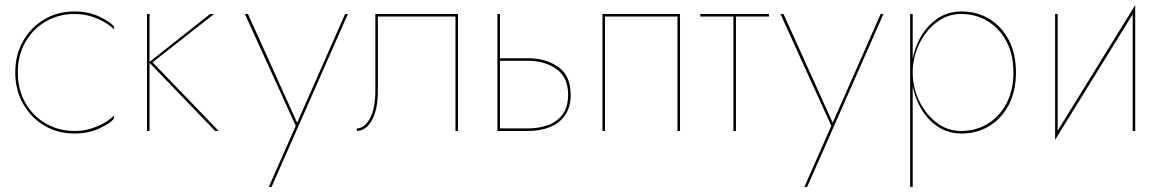

<svg xmlns="http://www.w3.org/2000/svg" viewBox="-20 -515 4564 755"><path d="M50 -230Q50 -297 79.5 -349Q109 -401 160 -430.5Q211 -460 273 -460Q310 -460 341.5 -449.5Q373 -439 395.5 -425Q418 -411 428 -399V-412Q412 -430 370 -450Q328 -470 273 -470Q207 -470 154.5 -439Q102 -408 71 -354Q40 -300 40 -230Q40 -161 71 -106.5Q102 -52 154.5 -21Q207 10 273 10Q328 10 370 -9.5Q412 -29 428 -48V-61Q418 -49 395.5 -35Q373 -21 341.5 -10.5Q310 0 273 0Q211 0 160 -29.5Q109 -59 79.5 -111Q50 -163 50 -230Z M558 -460V0H568V-460ZM806 -460 566 -270 826 0H840L580 -270L822 -460Z M1348 -460H1337L1143 -20H1154L955 -460H943L1143 -20L1037 220H1048Z M1781 -460H1456V-160Q1456 -88 1434.5 -49Q1413 -10 1383 -10V0Q1405 0 1424 -17.5Q1443 -35 1454.5 -70.5Q1466 -106 1466 -160V-450H1771V0H1781Z M1936 -460V0H1946V-460ZM1938 -276H2056Q2122 -276 2168 -243.5Q2214 -211 2214 -143Q2214 -95 2193 -66Q2172 -37 2136 -23.5Q2100 -10 2056 -10H1938V0H2056Q2104 0 2142 -15Q2180 -30 2202 -62Q2224 -94 2224 -143Q2224 -217 2175.5 -251.5Q2127 -286 2056 -286H1938Z M2654 -460H2349V0H2359V-450H2644V0H2654Z M2734 -460V-450H3004V-460ZM2864 -455V0H2874V-455Z M3454 -460H3443L3249 -20H3260L3061 -460H3049L3249 -20L3143 220H3154Z M3569 220V-460H3559V220ZM3975 -230Q3975 -304 3947 -357.5Q3919 -411 3870.5 -440.5Q3822 -470 3762 -470Q3701 -470 3656.5 -435Q3612 -400 3588 -345Q3564 -290 3564 -230Q3564 -171 3588 -115.5Q3612 -60 3656.5 -25Q3701 10 3762 10Q3822 10 3870.5 -19.5Q3919 -49 3947 -103Q3975 -157 3975 -230ZM3965 -230Q3965 -160 3937.5 -108Q3910 -56 3863.5 -28Q3817 0 3759 0Q3705 0 3662 -33.5Q3619 -67 3594 -119.5Q3569 -172 3569 -230Q3569 -288 3594 -340.5Q3619 -393 3662 -426.5Q3705 -460 3759 -460Q3817 -460 3863.5 -432Q3910 -404 3937.5 -352.5Q3965 -301 3965 -230Z M4439 -467 4444 -495 4134 7 4129 35ZM4139 -460H4129V35L4139 15ZM4444 -495 4434 -475V0H4444Z"/></svg>

Font: Jost Thin
Style: Regular
Weight: 250
Version: Version 3.710